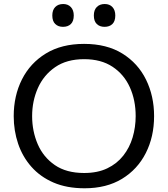

<svg xmlns="http://www.w3.org/2000/svg" viewBox="-20 -950 857 980"><path d="M412 11Q321 11 253.2 -18.2Q185.5 -47.5 140.2 -98.8Q95 -150 72.5 -216.5Q50 -283 50 -357Q50 -461 92 -544.5Q134 -628 214.2 -677Q294.5 -726 409 -726Q525 -726 604.8 -676.5Q684.5 -627 725.5 -543.2Q766.5 -459.5 766.5 -357.5Q766.5 -252 724.2 -168.8Q682 -85.5 602.8 -37.2Q523.5 11 412 11ZM409.5 -67Q478 -67 527.5 -90.8Q577 -114.5 609.2 -155.5Q641.5 -196.5 657 -248.8Q672.5 -301 672.5 -357.5Q672.5 -438.5 642.8 -504.5Q613 -570.5 554.5 -609.2Q496 -648 409.5 -648Q320.5 -648 261.5 -607.2Q202.5 -566.5 173.2 -500.2Q144 -434 144 -357.5Q144 -280.5 172.5 -214.2Q201 -148 259.8 -107.5Q318.5 -67 409.5 -67ZM513.5 -813Q489 -813 474 -827.5Q459 -842 459 -871Q459 -899 474 -914.2Q489 -929.5 514.5 -929.5Q539.5 -929.5 554 -913.8Q568.5 -898 568.5 -871Q568.5 -842 553.8 -827.5Q539 -813 513.5 -813ZM301.5 -813Q277 -813 262 -827.5Q247 -842 247 -871Q247 -899 262 -914.2Q277 -929.5 302.5 -929.5Q327 -929.5 341.8 -913.8Q356.5 -898 356.5 -871Q356.5 -842 341.8 -827.5Q327 -813 301.5 -813Z"/></svg>

Font: Heraclito
Style: Regular
Weight: 400
Designer: Kostas Bartsokas (font) & Cristiano Sobral (main changes)
Foundry: Kostas Bartsokas (font) & Cristiano Sobral (main changes)
Version: Version 1.00;July 8, 2020;FontCreator 13.0.0.2655 64-bit